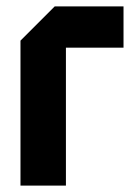

<svg xmlns="http://www.w3.org/2000/svg" viewBox="-20 -580 422 600"><path d="M44 0V-453L151 -560H366V-431H186V0Z"/></svg>

Font: Tektur SemiCondensed SemiBold
Style: Regular
Weight: 600
Width: 4
Designer: Adam Jagosz
Foundry: Adam Jagosz
Version: Version 1.005;gftools[0.9.30]